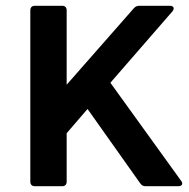

<svg xmlns="http://www.w3.org/2000/svg" viewBox="-20 -645 653 665"><path d="M484.4 0H597.7C610.4 0 615.2 -8.8 607.4 -18.6L362.3 -358.4L577.1 -605.5C585.9 -616.2 581.1 -625 568.4 -625H462.9C455.1 -625 448.2 -622.1 443.4 -616.2L210.9 -351.6V-609.4C210.9 -619.1 205.1 -625 195.3 -625H100.6C90.8 -625 85 -619.1 85 -609.4V-15.6C85 -5.9 90.8 0 100.6 0H195.3C205.1 0 210.9 -5.9 210.9 -15.6V-183.6L283.2 -267.6L465.8 -9.8C470.7 -2.9 476.6 0 484.4 0Z"/></svg>

Font: Ed Sans Neue SemiBold
Style: Regular
Weight: 600
Designer: Stephen Hutchings
Version: Version 1.004;PS 001.004;hotconv 1.0.88;makeotf.lib2.5.64775